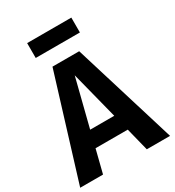

<svg xmlns="http://www.w3.org/2000/svg" viewBox="-232 -1082 1098 1208"><g transform="rotate(-30 316.5 -477.5)"><path d="M477 -847V-955H156V-847ZM474 0H643L414 -747H220L-10 0H156L198 -167H432ZM227 -285 314 -630 402 -285Z"/></g></svg>

Font: Glow Sans TC Normal
Style: Bold
Weight: 700
Designer: Ryoko NISHIZUKA (kana, bopomofo & ideographs); Paul D. Hunt (Latin, Greek & Cyrillic); Sandoll Communications, Soo-young
Version: Version 0.93